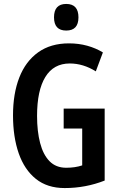

<svg xmlns="http://www.w3.org/2000/svg" viewBox="-20 -944 603 974"><path d="M303 -393H511V-28Q414 10 308 10Q220 10 162 -36.5Q104 -83 75 -166Q46 -249 46 -359Q46 -469 78 -551Q110 -633 173.5 -678.5Q237 -724 330 -724Q379 -724 422.5 -712Q466 -700 502 -678L466 -582Q402 -622 334 -622Q252 -622 210 -553.5Q168 -485 168 -356Q168 -278 183.5 -218.5Q199 -159 231.5 -126Q264 -93 316 -93Q361 -93 397 -105V-292H303ZM316 -924Q378 -924 378 -856Q378 -789 316 -789Q254 -789 254 -856Q254 -924 316 -924Z"/></svg>

Font: Noto Sans Thai Looped ExtraCondensed SemiBold
Style: Regular
Weight: 600
Width: 2
Designer: Sasikarn Vongin, Ben Mitchell
Foundry: The Fontpad Ltd
Version: Version 1.001; ttfautohint (v1.8.4.7-5d5b)